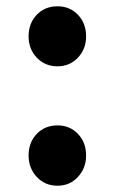

<svg xmlns="http://www.w3.org/2000/svg" viewBox="-20 -577 365 611"><path d="M163 -366Q123 -366 97 -393.5Q71 -421 71 -461Q71 -503 97 -530Q123 -557 163 -557Q202 -557 228 -530Q254 -503 254 -461Q254 -421 228 -393.5Q202 -366 163 -366ZM163 14Q123 14 97 -14Q71 -42 71 -82Q71 -124 97 -151Q123 -178 163 -178Q202 -178 228 -151Q254 -124 254 -82Q254 -42 228 -14Q202 14 163 14Z"/></svg>

Font: Noto Sans KR Thin
Style: Bold
Weight: 700
Version: Version 2.004-H2;hotconv 1.0.118;makeotfexe 2.5.65603